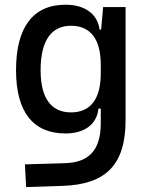

<svg xmlns="http://www.w3.org/2000/svg" viewBox="-20 -547 626 801"><path d="M88.9 233.4 240.2 228.5C423.8 222.7 503.9 138.7 503.9 -45.9V-517.6H410.2L401.9 -423.8H395.5C386.7 -488.8 334 -527.3 253.4 -527.3C117.7 -527.3 46.9 -433.6 46.9 -253.9C46.9 -80.6 117.7 9.8 253.4 9.8C333 9.8 384.3 -28.8 390.6 -93.8H400.4V-30.3C399.4 76.2 354.5 130.9 250 133.8L84 138.7ZM400.4 -276.4V-241.2C400.4 -134.3 357.9 -78.1 276.4 -78.1C192.9 -78.1 149.4 -138.2 149.4 -253.9C149.4 -376 192.9 -439.5 276.4 -439.5C357.9 -439.5 400.4 -383.3 400.4 -276.4Z"/></svg>

Font: CaskaydiaCove Nerd Font
Style: Regular
Weight: 400
Designer: Aaron Bell
Foundry: Saja Typeworks
Version: Version 2111.1;Nerd Fonts 2.3.3